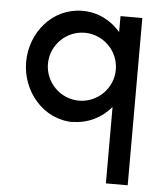

<svg xmlns="http://www.w3.org/2000/svg" viewBox="-51 -494 682 789"><g transform="rotate(5 290.0 -99.0)"><path d="M275 -359C352 -359 415 -296 415 -219C415 -142 352 -79 275 -79C198 -79 135 -142 135 -219C135 -296 198 -359 275 -359ZM256 10C321 10 377 -20 415 -65V250H505V-440H415V-374C377 -419 322 -448 258 -448C133 -448 45 -339 45 -219C45 -99 134 11 259 11Z"/></g></svg>

Font: Glacial Indifference
Style: Medium
Weight: 500
Version: Version 1.001